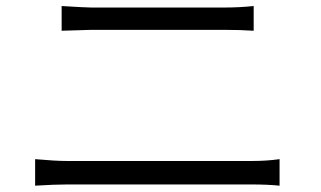

<svg xmlns="http://www.w3.org/2000/svg" viewBox="-20 -666 1040 622"><path d="M93.8 -64.5V-150.4Q160.2 -144.5 195.3 -144.5H797.9Q843.8 -144.5 885.7 -150.4V-64.5Q846.7 -68.4 797.9 -68.4H195.3Q158.2 -68.4 93.8 -64.5ZM179.7 -566.4V-646.5Q257.8 -641.6 275.4 -641.6H706.1Q755.9 -641.6 801.8 -646.5V-566.4Q760.7 -569.3 706.1 -569.3H275.4Q270.5 -569.3 179.7 -566.4Z"/></svg>

Font: Gen Shin Gothic Monospace Normal
Style: Regular
Weight: 350
Designer: [Source Han Sans]
Ryoko NISHIZUKA  (kana & ideographs); Paul D. Hunt (Latin, Greek & Cyrillic); Wenlong ZHANG  (bopomofo
Version: Version 1.002.20150607